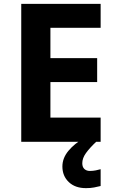

<svg xmlns="http://www.w3.org/2000/svg" viewBox="-20 -734 600 994"><path d="M501 0H90V-714H501V-590H241V-433H483V-309H241V-125H501ZM406 111Q406 131 417 141Q428 151 445 151Q461 151 476 148Q491 145 501 142V229Q485 233 467 236.5Q449 240 425 240Q369 240 336 208.5Q303 177 303 128Q303 84 335 46Q367 8 413 -17L478 0Q444 32 425 58.5Q406 85 406 111Z"/></svg>

Font: Noto Sans Kayah Li
Style: Bold
Weight: 700
Designer: Monotype Design Team, Sérgio Martins
Foundry: Monotype Imaging Inc.
Version: Version 2.002; ttfautohint (v1.8.4.7-5d5b)